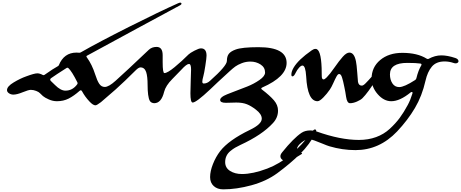

<svg xmlns="http://www.w3.org/2000/svg" viewBox="-20 -766 3490 1453"><path d="M702 31Q684 31 657 2Q623 -34 601 -75Q594 -88 583 -79Q539 -40 499.5 -20Q460 0 411 0Q380 0 349.5 -13.5Q319 -27 305 -39Q291 -51 282 -61Q274 -70 253.5 -78Q233 -86 213 -86Q196 -86 152 -68Q108 -50 81 -50Q63 -50 48 -60Q33 -70 33 -84Q33 -112 83 -142Q133 -172 178 -188Q240 -211 262 -211Q281 -211 303 -199Q309 -195 316 -199Q384 -247 421 -267Q423 -268 425 -272Q464 -368 559 -368Q570 -368 577 -367Q583 -366 590 -369Q730 -449 959 -564Q1188 -679 1327 -741Q1349 -751 1353 -741Q1356 -732 1339 -724Q1317 -713 1015.5 -549.5Q714 -386 639 -345Q630 -341 637 -332Q676 -279 701 -201Q715 -156 731 -132Q747 -108 773 -108Q803 -108 855 -155V-89Q785 -27 744 7Q713 31 702 31ZM475 -80Q530 -80 565 -129Q569 -134 566 -142Q523 -228 497 -251Q490 -256 483 -251Q401 -199 366 -174Q354 -164 365 -153Q376 -143 397 -122Q439 -80 475 -80Z M1438 10Q1421 10 1421 -60Q1421 -97 1423.5 -160Q1426 -223 1426 -240Q1426 -282 1410 -282Q1392 -282 1353 -239Q1332 -216 1284 -168Q1234 -118 1222 -71Q1201 15 1147 15H1146Q1123 13 1114 -2.5Q1105 -18 1101 -50Q1097 -81 1097 -122Q1097 -188 1086 -221Q1074 -256 1043 -256Q1029 -256 1006 -233Q925 -152 855 -89V-155Q930 -222 1106 -389Q1129 -411 1165 -411Q1211 -411 1211 -348V-295Q1211 -213 1224 -213Q1247 -213 1301.5 -258Q1356 -303 1407 -354Q1418 -365 1451.5 -382.5Q1485 -400 1501 -400Q1543 -400 1543 -345Q1543 -327 1534 -269Q1525 -211 1519 -190Q1511 -162 1511 -148Q1511 -134 1522 -134Q1548 -134 1570 -155V-89Q1465 10 1438 10Z M1669 667Q1625 667 1597.5 642Q1570 617 1570 574Q1570 530 1591.5 475.5Q1613 421 1646 378Q1710 295 1871 217Q1961 174 1961 132Q1961 98 1917 64Q1881 36 1848.5 23Q1816 10 1768 10Q1757 10 1730 11Q1703 12 1689 12Q1646 12 1646 -10Q1646 -25 1674 -41Q1688 -49 1744 -70Q1800 -91 1850.5 -111Q1901 -131 1943.5 -160.5Q1986 -190 1986 -217Q1986 -256 1952 -278Q1918 -300 1875 -300Q1841 -300 1810 -288Q1779 -276 1760.5 -262.5Q1742 -249 1717 -226Q1614 -132 1570 -89V-155Q1697 -268 1697 -305Q1697 -340 1712 -359Q1727 -378 1763 -391Q1811 -409 1936 -409Q2149 -409 2149 -290Q2149 -185 1965 -104Q1950 -97 1963 -88Q2022 -43 2053 -7Q2084 29 2084 71Q2084 124 2046 165Q1964 255 1799 331Q1776 342 1759.5 351.5Q1743 361 1723.5 377Q1704 393 1694 414Q1684 435 1684 461Q1684 504 1721 527.5Q1758 551 1811 551Q1893 551 2002 510Q2185 441 2344 228Q2360 207 2370 216Q2377 223 2369 239Q2323 328 2250.5 399.5Q2178 471 2078 545Q1996 605 1883 636Q1770 667 1669 667Z M2629 15Q2606 15 2599 -34Q2594 -70 2586 -107Q2580 -136 2577 -148.5Q2574 -161 2569 -177.5Q2564 -194 2558.5 -200Q2553 -206 2546 -206Q2537 -206 2526.5 -187Q2516 -168 2502 -136.5Q2488 -105 2476 -88Q2455 -57 2427 -28.5Q2399 0 2383 0Q2307 0 2297 -188Q2292 -270 2269 -270Q2258 -270 2243 -253.5Q2228 -237 2218 -216Q2205 -188 2193 -188Q2185 -188 2185 -202Q2185 -225 2202 -254Q2237 -314 2339 -385Q2354 -396 2368 -396Q2409 -396 2414 -251Q2415 -228 2415 -190Q2415 -165 2429 -165Q2437 -165 2452 -180Q2476 -204 2511 -254.5Q2546 -305 2574 -336.5Q2602 -368 2624 -368Q2661 -368 2674 -301Q2679 -278 2683.5 -216.5Q2688 -155 2689 -147Q2694 -118 2718 -118Q2729 -118 2746 -135Q2769 -158 2795 -188Q2808 -203 2828 -203Q2840 -203 2840 -193Q2840 -184 2826 -163Q2764 -64 2723 -23Q2710 -10 2681.5 2.5Q2653 15 2629 15Z M2147 452Q2127 452 2114.5 441.5Q2102 431 2102 416Q2102 403 2115 387Q2201 280 2262 239Q2289 221 2329 221Q2352 221 2376 229Q2555 293 2696 293Q2767 293 2826 271.5Q2885 250 2929.5 209Q2974 168 3005 126Q3036 84 3066 28Q3086 -9 3101 -58Q3104 -66 3099.5 -69Q3095 -72 3088 -67Q3006 0 2941 0Q2885 0 2838.5 -53Q2792 -106 2792 -170Q2792 -257 2857 -311.5Q2922 -366 3025 -366Q3139 -366 3209 -322Q3217 -317 3224 -321Q3272 -347 3320 -347Q3366 -347 3426 -327Q3444 -321 3448.5 -309Q3453 -297 3441.5 -290Q3430 -283 3411 -290Q3378 -301 3345 -301Q3281 -301 3248 -261.5Q3215 -222 3200 -155Q3174 -40 3120 51.5Q3066 143 2985 229Q2851 370 2670 370Q2571 370 2473 341Q2456 336 2421.5 321.5Q2387 307 2359 297Q2331 287 2317 287Q2293 287 2260.5 313.5Q2228 340 2228 361Q2228 386 2260 391Q2272 393 2261 401Q2183 452 2147 452ZM3001 -107Q3039 -107 3121 -160Q3130 -166 3131 -174Q3146 -235 3168 -271Q3174 -282 3162 -285Q3130 -290 3062 -290Q2931 -290 2931 -203Q2931 -163 2949.5 -135Q2968 -107 3001 -107Z"/></svg>

Font: Joscelyn
Style: Regular
Weight: 400
Designer: Peter S. Baker
Version: Version 1.012